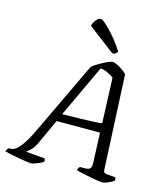

<svg xmlns="http://www.w3.org/2000/svg" viewBox="-165 -1056 1012 1161"><g transform="rotate(15 341.0 -476.0)"><path d="M136 0Q129 0 108.5 -3Q88 -6 62 -10.5Q36 -15 11.5 -20Q-13 -25 -30 -30Q-28 -37 -23.5 -43.5Q-19 -50 -15 -53H-3Q8 -53 20.5 -59.5Q33 -66 48 -82.5Q63 -99 81.5 -129Q100 -159 122 -206L336 -656Q346 -665 363 -676Q380 -687 398.5 -697Q417 -707 433 -713.5Q449 -720 458 -720Q469 -720 486.5 -711.5Q504 -703 521.5 -691Q539 -679 549 -667L577 -80Q578 -66 581 -61.5Q584 -57 598 -55L653 -50Q655 -48 656 -42Q657 -36 656 -30Q647 -23 633 -16Q619 -9 606 -4.5Q593 0 583 0Q576 0 559 -2.5Q542 -5 521.5 -9Q501 -13 480 -17Q459 -21 442 -25Q425 -29 417 -32Q419 -39 422.5 -45.5Q426 -52 430 -55H452Q469 -55 480 -57Q491 -59 497 -70Q503 -81 501 -108L494 -287H222L152 -134Q135 -98 117 -81Q99 -64 91 -60L210 -50Q212 -48 213.5 -42.5Q215 -37 213 -30Q203 -22 188.5 -15.5Q174 -9 160 -4.5Q146 0 136 0ZM244 -336Q301 -336 347.5 -337.5Q394 -339 430.5 -340.5Q467 -342 492 -345L481 -628Q463 -641 442 -651Q421 -661 397 -663ZM451 -769 283 -897Q284 -911 292.5 -923.5Q301 -936 311 -944Q321 -952 325 -952Q332 -952 354.5 -932Q377 -912 408.5 -876Q440 -840 473 -790Q472 -784 464.5 -777.5Q457 -771 451 -769ZM442 -769 274 -897Q276 -910 283.5 -922.5Q291 -935 300.5 -943.5Q310 -952 317 -952Q324 -952 345.5 -931.5Q367 -911 398.5 -874.5Q430 -838 464 -790Q463 -787 456.5 -779.5Q450 -772 442 -769Z"/></g></svg>

Font: Texturina 12pt Light
Style: Italic
Weight: 300
Italic angle: -11°
Designer: Guillermo Torres Carreño
Foundry: Omnibus-Type
Version: Version 1.002